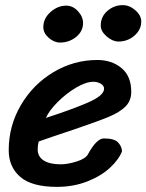

<svg xmlns="http://www.w3.org/2000/svg" viewBox="-20 -708 571 749"><path d="M373 -608Q373 -643 399 -665.5Q425 -688 459 -688Q485 -688 508 -668Q531 -648 531 -624Q531 -592 504.5 -569Q478 -546 442 -546Q419 -546 396 -566Q373 -586 373 -608ZM149 -602Q149 -636 177 -661Q205 -686 239 -686Q264 -686 284 -664.5Q304 -643 304 -618Q304 -586 277 -564Q250 -542 214 -542Q191 -542 170 -560.5Q149 -579 149 -602ZM14 -122Q14 -217 61.5 -298Q109 -379 188.5 -426.5Q268 -474 360 -474Q416 -474 454 -442.5Q492 -411 492 -350Q492 -315 469.5 -292.5Q447 -270 405 -252.5Q363 -235 269 -203Q184 -175 131 -156Q127 -141 127 -125Q127 -97 150.5 -82Q174 -67 217 -67Q244 -67 279 -78Q314 -89 323 -106Q357 -168 385 -168Q426 -168 440.5 -152.5Q455 -137 456 -118Q444 -86 409 -53.5Q374 -21 320 0Q266 21 202 21Q104 21 59 -18Q14 -57 14 -122ZM386 -362Q386 -374 373 -381.5Q360 -389 345 -389Q315 -389 276.5 -366Q238 -343 205 -310Q172 -277 159 -248Q258 -280 322 -307.5Q386 -335 386 -362Z"/></svg>

Font: Sriracha
Style: Regular
Weight: 400
Designer: Suppakit Chalermlarp
Version: Version 1.002g